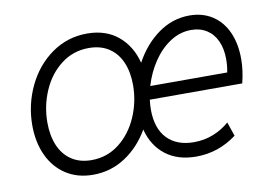

<svg xmlns="http://www.w3.org/2000/svg" viewBox="-62 -621 1034 727"><g transform="rotate(-10 454.5 -257.5)"><path d="M46.9 -216.3Q46.9 -295.4 80.6 -366.2Q114.3 -437 174.8 -480Q235.4 -522.9 311 -522.9Q382.8 -522.9 429.9 -483.9Q477.1 -444.8 494.1 -378.4Q529.3 -443.8 584.2 -483.4Q639.2 -522.9 704.6 -522.9Q754.9 -522.9 792.2 -498.8Q829.6 -474.6 849.6 -430.4Q869.6 -386.2 869.6 -327.1Q869.6 -283.2 857.4 -234.9H502Q499.5 -213.9 499.5 -197.3Q499.5 -124.5 536.6 -85.9Q573.7 -47.4 639.2 -47.4Q679.2 -47.4 714.1 -61.3Q749 -75.2 775.9 -99.1L794.4 -44.9Q724.1 7.8 638.7 7.8Q567.4 7.8 521 -28.1Q474.6 -64 458 -127.9Q422.4 -65.9 366.5 -29.1Q310.5 7.8 242.2 7.8Q182.1 7.8 137.9 -21Q93.8 -49.8 70.3 -100.6Q46.9 -151.4 46.9 -216.3ZM449.2 -300.8Q449.2 -350.6 433.1 -388.2Q417 -425.8 385.3 -446.8Q353.5 -467.8 308.1 -467.8Q247.6 -467.8 201.2 -431.9Q154.8 -396 129.9 -338.1Q105 -280.3 105 -216.8Q105 -166.5 121.1 -128.4Q137.2 -90.3 168.9 -69.1Q200.7 -47.9 245.6 -47.9Q305.7 -47.9 352.1 -84Q398.4 -120.1 423.8 -178.5Q449.2 -236.8 449.2 -300.8ZM808.6 -285.6Q813.5 -310.5 813.5 -335.9Q813.5 -376 800 -405.8Q786.6 -435.5 761.2 -451.7Q735.8 -467.8 701.7 -467.8Q658.2 -467.8 620.4 -442.9Q582.5 -418 554.9 -376.5Q527.3 -335 512.7 -285.6Z"/></g></svg>

Font: Reddit Sans Vanilla Light
Style: Italic
Weight: 300
Italic angle: -11.25°
Designer: Stephen Hutchings
Version: Version 1.013